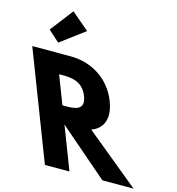

<svg xmlns="http://www.w3.org/2000/svg" viewBox="-415 -1286 1310 1420"><g transform="rotate(15 240.5 -576.0)"><path d="M-165 -976 -79.3 -899 105.5 -1037 -29.8 -1152ZM-257.8 -825 60 0H248L122.4 -326L500 0H739L323.6 -341C412.3 -373 448.3 -456 400.6 -580C338.1 -742 190.2 -825 37.2 -825ZM71.2 -459 -12 -675H10C81 -675 167.9 -670 207.6 -567C247.2 -464 164.2 -459 93.2 -459Z"/></g></svg>

Font: Hussar
Style: BdOpOblFour
Weight: 700
Foundry: Cannot Into Space Fonts
Version: Version 2.00